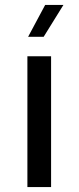

<svg xmlns="http://www.w3.org/2000/svg" viewBox="-20 -758 319 778"><path d="M91 0H187V-530H91ZM94 -609H157L237 -738H163Z"/></svg>

Font: Chess Sans Medium
Style: Regular
Weight: 500
Designer: Wolf Bōese
Foundry: Wolf Bōese
Version: Version 7.223;Glyphs 3.3 (3306)